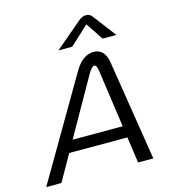

<svg xmlns="http://www.w3.org/2000/svg" viewBox="-125 -967 950 1068"><g transform="rotate(-15 350.0 -433.5)"><path d="M458.3 -816.7 525 -716.7H604.2L505.8 -845.8C505.8 -845.8 494.2 -866.7 469.2 -866.7C444.2 -866.7 422.5 -845.8 422.5 -845.8L270.8 -716.7H350ZM218.3 -216.7 402.5 -541.7C402.5 -541.7 424.2 -583.3 440.8 -583.3C457.5 -583.3 460.8 -541.7 460.8 -541.7L506.7 -216.7ZM456.7 -658.3C417.5 -658.3 380.8 -635 349.2 -583.3L8.3 0H95.8L180.8 -150H515.8L537.5 0H625L532.5 -583.3C522.5 -635 495.8 -658.3 456.7 -658.3Z"/></g></svg>

Font: BoonHome
Style: Book Oblique
Weight: 400
Italic angle: -12°
Designer: Sungsit Sawaiwan
Foundry: Sungsit Sawaiwan
Version: Version 0.2